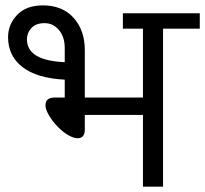

<svg xmlns="http://www.w3.org/2000/svg" viewBox="-20 -696 765 716"><path d="M80.4 -549.5Q80.4 -470.2 221.4 -464.1V-517.2Q221.4 -558.1 199.9 -583.9Q178.5 -609.7 146.1 -609.7Q113.8 -609.7 97.1 -591.5Q80.4 -573.3 80.4 -549.5ZM513.1 0V-267.4H296.3V-213.3Q296.3 -180.5 269.5 -180.5Q255.3 -180.5 236.1 -191.1Q216.9 -201.7 196.9 -221.7Q176.9 -241.7 163.3 -264.7Q149.6 -287.7 149.6 -303.3Q149.6 -332.2 183.5 -332.2H221.4V-398.9Q116.8 -404.4 63.4 -446.2Q10.1 -487.9 10.1 -557.1Q10.1 -605.2 44 -640.5Q77.9 -675.9 140 -675.9Q212.8 -675.9 254.6 -629.4Q296.3 -582.9 296.3 -508.6V-332.2H513.1V-589H438.3V-646.6H725V-589H588V0Z"/></svg>

Font: Khula
Style: Regular
Weight: 400
Designer: Erin McLaughlin, Steve Matteson
Version: Version 1.000;PS 1.0;hotconv 1.0.72;makeotf.lib2.5.5900; ttf